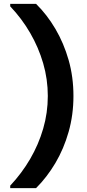

<svg xmlns="http://www.w3.org/2000/svg" viewBox="-20 -831 449 996"><path d="M167 145H33V132Q93 68 136.5 -6.5Q180 -81 204 -163.5Q228 -246 228 -333Q228 -420 204 -502.5Q180 -585 136.5 -660Q93 -735 33 -798V-811H167Q224 -755 267.5 -681Q311 -607 336 -519.5Q361 -432 361 -333Q361 -235 336 -147Q311 -59 267.5 14.5Q224 88 167 145Z"/></svg>

Font: DM Sans 9pt
Style: Bold
Weight: 700
Version: Version 4.004;gftools[0.9.30]